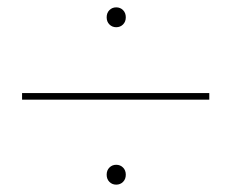

<svg xmlns="http://www.w3.org/2000/svg" viewBox="-20 -642 629 522"><path d="M40 -371V-389H549V-371ZM314.5 -186.5Q322 -179 322 -167Q322 -155 314.5 -147.5Q307 -140 296 -140Q285 -140 277.5 -147.5Q270 -155 270 -167Q270 -179 277.5 -186.5Q285 -194 296 -194Q307 -194 314.5 -186.5ZM314.5 -614.5Q322 -607 322 -595Q322 -583 314.5 -575.5Q307 -568 296 -568Q285 -568 277.5 -575.5Q270 -583 270 -595Q270 -607 277.5 -614.5Q285 -622 296 -622Q307 -622 314.5 -614.5Z"/></svg>

Font: Poppins Thin
Style: Regular
Weight: 250
Designer: Ninad Kale (Devanagari), Jonny Pinhorn (Latin)
Foundry: Indian Type Foundry
Version: Version 3.200;PS 1.000;hotconv 16.6.54;makeotf.lib2.5.65590